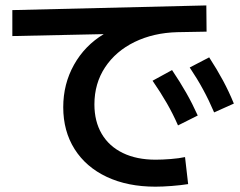

<svg xmlns="http://www.w3.org/2000/svg" viewBox="-20 -703 904 722"><path d="M217.8 -299.8Q217.8 -387.2 258.3 -459.5Q298.8 -531.7 370.1 -574.7L26.4 -567.4V-665L755.9 -682.6L756.8 -584L646.5 -582Q557.1 -579.6 486.3 -545.2Q415.5 -510.7 375.2 -450Q335 -389.2 335 -310.5Q335 -246.6 362.5 -199.7Q390.1 -152.8 441.9 -127.7Q493.7 -102.5 565.4 -102.5Q590.8 -102.5 622.1 -105Q653.3 -107.4 675.8 -112.3L687.5 -10.7Q659.7 -6.3 625.7 -3.7Q591.8 -1 564.5 -1Q460 -1 381.6 -37.8Q303.2 -74.7 260.5 -142.3Q217.8 -210 217.8 -299.8ZM553.7 -399.4 627 -439.5Q657.2 -394.5 680.4 -353.8Q703.6 -313 723.6 -268.6L649.4 -231.4Q630.4 -274.9 607.2 -315.2Q584 -355.5 553.7 -399.4ZM693.4 -449.2 766.6 -487.3Q796.4 -441.4 818.6 -400.1Q840.8 -358.9 859.4 -313.5L785.2 -280.3Q766.1 -325.2 744.1 -365.7Q722.2 -406.2 693.4 -449.2Z"/></svg>

Font: Pretendard GOV SemiBold
Style: Regular
Weight: 600
Designer: Base glyphs from Inter by Rasmus Andersson; Hangeul glyphs from Noto Sans CJK(Source Han Sans) by Jang Soo-young and Kan
Foundry: Kil Hyung-jin
Version: Version 1.309